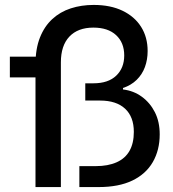

<svg xmlns="http://www.w3.org/2000/svg" viewBox="-20 -759 703 779"><path d="M124 0V-498Q124 -561 142 -606.5Q160 -652 192 -681.5Q224 -711 267 -725Q310 -739 360 -739Q428 -739 477 -715.5Q526 -692 552.5 -650Q579 -608 579 -552Q579 -517 568 -487Q557 -457 534.5 -435Q512 -413 479 -402V-396Q522 -391 555.5 -366.5Q589 -342 608.5 -303.5Q628 -265 628 -214Q628 -150 600 -101.5Q572 -53 517 -26.5Q462 0 380 0H302V-85H369Q418 -85 453 -100.5Q488 -116 505.5 -147Q523 -178 523 -224Q523 -285 487.5 -318Q452 -351 386 -351H326V-421H359Q419 -421 451.5 -452Q484 -483 484 -534Q484 -586 451 -616.5Q418 -647 359 -647Q296 -647 261.5 -610.5Q227 -574 227 -506V0ZM20 -445V-529H184V-445Z"/></svg>

Font: Mona Sans ExtraLight Medium
Style: Regular
Weight: 500
Version: Version 2.000